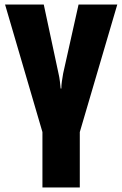

<svg xmlns="http://www.w3.org/2000/svg" viewBox="-20 -573 531 833"><path d="M326.2 240.2H164.1V0L2 -553.2H169.9L233.9 -253.9Q237.8 -237.3 239.7 -220.9Q241.7 -204.6 243.2 -189H246.1Q246.1 -202.6 248.3 -218.5Q250.5 -234.4 253.9 -253.9L320.8 -553.2H488.8L326.2 0Z"/></svg>

Font: Open Sans Condensed ExtraBold
Style: Regular
Weight: 800
Width: 3
Designer: Monotype Design Team
Foundry: Monotype Imaging Inc.
Version: Version 3.000; ttfautohint (v1.8.4)